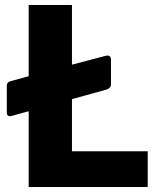

<svg xmlns="http://www.w3.org/2000/svg" viewBox="-20 -743 634 763"><path d="M266 -142V-349L403 -387C415 -391 421 -398 421 -408V-505C421 -519 414 -525 399 -521L266 -486V-723H94V-440L24 -421C13 -418 7 -414 7 -400V-298C7 -284 12 -278 29 -283L94 -301V0H567V-142Z"/></svg>

Font: United Sans ExtraBold
Style: Regular
Weight: 800
Designer: Pablo Impallari, Rodrigo Fuenzalida (Modified by Dan O. Williams)
Version: Version 1.000;PS 001.000;hotconv 1.0.88;makeotf.lib2.5.64775